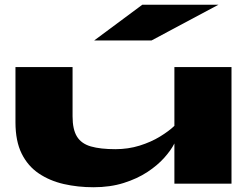

<svg xmlns="http://www.w3.org/2000/svg" viewBox="-20 -772 1038 807"><path d="M953 0H713V-169Q699 -141 670.5 -109Q642 -77 599.5 -49Q557 -21 500 -3Q443 15 373 15Q307 15 248 1.5Q189 -12 143 -43Q97 -74 71 -126.5Q45 -179 45 -258V-490H285V-283Q285 -228 303.5 -198Q322 -168 362 -156.5Q402 -145 465 -145Q519 -145 567 -160Q615 -175 652.5 -198Q690 -221 713 -243V-490H953ZM376 -602 578 -752H898L617 -602Z"/></svg>

Font: Syne ExtraBold
Style: Regular
Weight: 800
Designer: Lucas Descroix
Foundry: Bonjour Monde
Version: Version 2.200; ttfautohint (v1.8.4)